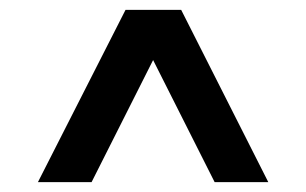

<svg xmlns="http://www.w3.org/2000/svg" viewBox="-20 -720 622 390"><path d="M57 -350 235 -700H348L525 -350H416L291 -598L166 -350Z"/></svg>

Font: Red Hat Display
Style: Bold
Weight: 700
Designer: Pentagram, MCKL
Foundry: Pentagram, MCKL
Version: Version 1.023; ttfautohint (v1.8.3)